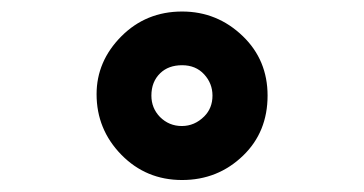

<svg xmlns="http://www.w3.org/2000/svg" viewBox="-20 -762 626 330"><path d="M255.4 -636.2Q240.2 -621.6 240.2 -597.7Q240.2 -576.2 254.9 -561Q270.5 -545.4 292.5 -545.4Q314.5 -545.4 331.1 -562Q345.2 -576.2 345.2 -597.7Q345.2 -618.7 330.8 -634.3Q316.4 -649.9 293 -649.9Q269.5 -649.9 255.4 -636.2ZM293 -452.6Q231 -452.6 188.5 -496.1Q146 -539.6 146 -600.1Q146 -656.7 188.5 -699.5Q231 -742.2 293 -742.2Q353.5 -742.2 397.5 -699.7Q439.9 -658.7 439.9 -597.7Q439.9 -535.2 397.9 -494.6Q354.5 -452.6 293 -452.6Z"/></svg>

Font: Consola Mono
Style: Bold
Weight: 700
Monospace: yes
Designer: Wojciech Kalinowski "wmk69" (wmk69@o2.pl)
Foundry: Wojciech Kalinowski "wmk69" (wmk69@o2.pl)
Version: Version 2.1.0